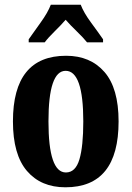

<svg xmlns="http://www.w3.org/2000/svg" viewBox="-20 -786 559 816"><path d="M258 10Q484 10 484 -270Q484 -411 424 -480Q364 -549 261 -549Q35 -549 35 -270Q35 -129 94.5 -59.5Q154 10 258 10ZM260 -53Q186 -53 186 -270Q186 -485 259 -485Q334 -485 334 -270Q334 -164 317.5 -108.5Q301 -53 260 -53ZM102 -606H170Q185 -626 212.5 -653Q240 -680 259 -702Q278 -680 306 -653Q334 -626 350 -606H418V-619Q398 -648 367 -690Q336 -732 323 -766H196Q183 -732 152.5 -690Q122 -648 102 -619Z"/></svg>

Font: Noto Serif ExtraCondensed Extra
Style: Regular
Weight: 800
Width: 3
Designer: Monotype Design Team
Foundry: Monotype Imaging Inc.
Version: Version 1.002